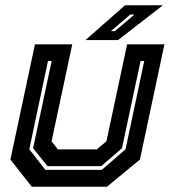

<svg xmlns="http://www.w3.org/2000/svg" viewBox="-20 -708 644 728"><path d="M100.5 0 19.5 -103 112.5 -540H254L175.5 -172L199.5 -141.5H346.5L383.5 -172L462 -540H603.5L510.5 -103L385.5 0ZM152 -64H366L456 -142L527 -477H513L442.5 -146L364 -78H160L105.5 -146L176 -477H162L91 -142ZM304 -556 454 -688H597.5L427.5 -556ZM400.5 -590H415.5L490 -653H474Z"/></svg>

Font: Tourney Thin
Style: Bold Italic
Weight: 700
Italic angle: -12°
Version: Version 1.015